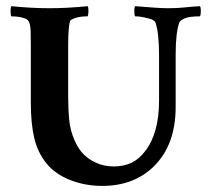

<svg xmlns="http://www.w3.org/2000/svg" viewBox="-20 -603 683 631"><path d="M424 -582.7Q501.3 -576 532.7 -576Q564 -576 587.3 -578.7Q610.7 -581.3 637.3 -582.7Q640 -578.7 640 -566.7Q640 -554.7 637.3 -549.3Q602.7 -549.3 587.3 -542.7Q572 -536 569.3 -529.3Q557.3 -496 557.3 -422.7V-252Q557.3 -125.3 484 -54.7Q418.7 8 316 8Q260 8 210.7 -11.3Q161.3 -30.7 132.7 -66Q104 -101.3 92.7 -148.7Q81.3 -196 81.3 -265.3V-452Q81.3 -480 80.7 -500Q80 -520 76 -529.3Q72 -538.7 64.7 -541.3Q57.3 -544 48 -546.7Q32 -549.3 17.3 -549.3Q14.7 -554.7 14.7 -566.7Q14.7 -578.7 17.3 -582.7Q84 -576 142.7 -576Q201.3 -576 268 -582.7Q270.7 -578.7 270.7 -566.7Q270.7 -554.7 268 -549.3Q244 -549.3 228 -544Q212 -538.7 210.7 -534.7Q204 -516 204 -452V-290.7Q204 -245.3 207.3 -210Q210.7 -174.7 224.7 -142.7Q238.7 -110.7 256.7 -94Q274.7 -77.3 293.3 -69.3Q320 -56 353.3 -56Q386.7 -56 412 -68Q437.3 -80 457.3 -106.7Q502.7 -165.3 502.7 -272V-421.3Q502.7 -496 490.7 -529.3Q486.7 -538.7 466.7 -542.7Q442.7 -549.3 424 -549.3Q421.3 -554.7 421.3 -566.7Q421.3 -578.7 424 -582.7Z"/></svg>

Font: Ramaraja
Style: Regular
Weight: 400
Designer: Appaji Ambarisha Darbha
Foundry: Andhrapradesh Society for Knowledge Networks
Version: Version 1.0.4; ttfautohint (v1.2.25-373a) -l 7 -r 28 -G 50 -